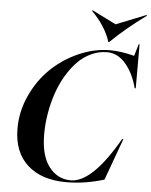

<svg xmlns="http://www.w3.org/2000/svg" viewBox="-61 -982 823 1045"><g transform="rotate(5 350.0 -460.0)"><path d="M50.8 -256.8Q50.8 -349.6 90.6 -436.5Q130.4 -523.4 194.8 -585.9Q259.3 -648.4 344.5 -686.3Q429.7 -724.1 517.1 -724.1Q574.2 -724.1 648.9 -705.1L668 -770H672.9V-529.8H667Q647.5 -607.4 603.8 -659.7Q560.1 -711.9 501 -711.9Q455.6 -711.9 413.8 -692.4Q372.1 -672.9 339.4 -638.9Q306.6 -605 279.8 -559.1Q252.9 -513.2 235.1 -460.4Q217.3 -407.7 207.8 -350.8Q198.2 -293.9 198.2 -237.8Q198.2 -121.6 244.6 -60.8Q291 0 363.8 0Q481 0 623 -248H629.9L546.9 -20Q441.4 12.2 339.8 12.2Q205.1 12.2 127.9 -57.6Q50.8 -127.4 50.8 -256.8ZM398.9 -929.2 402.8 -932.1 533.2 -867.2 695.8 -932.1 700.2 -929.2Q590.8 -850.1 506.8 -768.1H502Q491.2 -806.6 463.6 -849.9Q436 -893.1 398.9 -929.2Z"/></g></svg>

Font: Nyght Serif Medium Italic
Style: Regular
Weight: 500
Italic angle: -16°
Designer: Maksym Kobuzan
Version: Version 0.410;Glyphs 3.1.2 (3151)